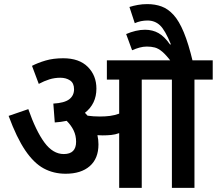

<svg xmlns="http://www.w3.org/2000/svg" viewBox="-20 -916 1057 936"><path d="M460 -212Q460 -143 417.5 -106Q375 -69 300 -69Q241 -69 193 -95Q145 -121 103 -183Q61 -245 22 -351L118 -384Q155 -278 196.5 -221.5Q238 -165 291 -165Q351 -165 351 -225Q351 -255 339 -280Q327 -305 305 -327Q278 -321 247 -319L240 -411Q294 -414 317.5 -432Q341 -450 341 -481Q341 -511 321.5 -524Q302 -537 274 -537Q246 -537 220.5 -529Q195 -521 169 -507L136 -595Q165 -610 202.5 -621Q240 -632 288 -632Q366 -632 408 -590Q450 -548 450 -484Q450 -410 394 -366Q400 -360 407 -352Q435 -348 467 -348Q494 -348 516.5 -351Q539 -354 561 -362V-528H501V-622H1017V-528H928V0H818V-528H671V0H561V-267Q542 -260 522 -258Q502 -256 480 -256Q468 -256 455 -257Q460 -235 460 -212ZM815 -615Q790 -648 771 -664Q752 -680 734.5 -684.5Q717 -689 696 -689Q678 -689 660 -684Q642 -679 624 -671L595 -750Q618 -760 641.5 -765.5Q665 -771 687 -771Q724 -771 753 -754.5Q782 -738 809 -699L813 -700Q785 -769 760 -792.5Q735 -816 699 -816Q666 -816 637 -803L611 -882Q630 -888 652 -892Q674 -896 698 -896Q736 -896 767.5 -884.5Q799 -873 826 -843.5Q853 -814 876 -758.5Q899 -703 920 -615Z"/></svg>

Font: Noto Sans SemiCondensed SemiBold
Style: Regular
Weight: 600
Width: 4
Designer: Monotype Design Team
Foundry: Monotype Imaging Inc.
Version: Version 2.013; ttfautohint (v1.8.4.7-5d5b)